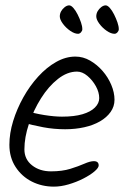

<svg xmlns="http://www.w3.org/2000/svg" viewBox="-20 -713 469 716"><path d="M287 -604Q287 -598 282 -592.5Q277 -587 271 -587Q258 -587 242 -598Q226 -609 214.5 -624.5Q203 -640 203 -652Q203 -662 208 -671Q213 -680 221.5 -686.5Q230 -693 238 -693Q245 -693 253.5 -683.5Q262 -674 269.5 -659Q277 -644 282 -629.5Q287 -615 287 -604ZM423 -604Q423 -598 418 -592.5Q413 -587 407 -587Q394 -587 378 -598Q362 -609 350.5 -624.5Q339 -640 339 -652Q339 -662 344 -671Q349 -680 357.5 -686.5Q366 -693 374 -693Q381 -693 389.5 -683.5Q398 -674 405.5 -659Q413 -644 418 -629.5Q423 -615 423 -604ZM261 -502Q290 -502 316 -487Q342 -472 362.5 -448.5Q383 -425 395 -396.5Q407 -368 407 -341Q407 -316 392.5 -295.5Q378 -275 353 -260.5Q328 -246 294.5 -238.5Q261 -231 223 -231Q181 -231 141 -238.5Q101 -246 62 -257L73 -301Q107 -290 145 -284Q183 -278 211 -278Q257 -278 287.5 -287Q318 -296 334 -312Q350 -328 350 -347Q350 -369 337.5 -391.5Q325 -414 306 -430Q287 -446 267 -446Q231 -446 196 -418.5Q161 -391 133 -346.5Q105 -302 88 -251.5Q71 -201 71 -156Q71 -119 99.5 -96.5Q128 -74 170 -74Q212 -74 242.5 -83.5Q273 -93 294.5 -102.5Q316 -112 330 -112Q339 -112 343.5 -108Q348 -104 348 -96Q348 -87 332 -73.5Q316 -60 290.5 -47Q265 -34 236 -25.5Q207 -17 181 -17Q136 -17 98.5 -36Q61 -55 38 -90.5Q15 -126 15 -173Q15 -216 29 -261.5Q43 -307 67 -350Q91 -393 122.5 -427.5Q154 -462 189.5 -482Q225 -502 261 -502Z"/></svg>

Font: Kalam Variable Light
Style: Regular
Weight: 300
Designer: Lipi Raval, Jonny Pinhorn
Foundry: Indian Type Foundry
Version: Version 3.000